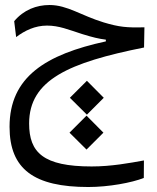

<svg xmlns="http://www.w3.org/2000/svg" viewBox="-20 -438 626 766"><path d="M332.5 308.1C413.6 308.1 505.4 291 553.7 272L554.2 202.1C497.6 212.4 423.8 226.1 345.7 226.1C152.3 226.1 96.2 170.4 96.2 54.7C96.2 -119.6 255.4 -188.5 554.7 -248.5L556.2 -329.1C486.3 -327.1 455.1 -330.1 393.6 -348.6C303.7 -376 248.5 -418 177.7 -418C125.5 -418 74.7 -398.9 36.6 -353.5L44.4 -290C78.6 -315.9 119.6 -335.9 167.5 -335.9C215.3 -335.9 252.9 -319.8 307.6 -302.2C349.6 -289.1 374.5 -283.2 402.3 -279.8V-272.9C162.1 -220.7 18.1 -130.9 18.1 67.9C18.1 237.3 116.2 308.1 332.5 308.1ZM325.2 158.7 392.6 91.3 325.2 23.4 257.3 91.3ZM326.7 19.5 394 -47.9 326.7 -115.7 258.8 -47.9Z"/></svg>

Font: Cascadia Code SemiLight
Style: Regular
Weight: 350
Monospace: yes
Designer: Aaron Bell
Foundry: Saja Typeworks
Version: Version 2404.023